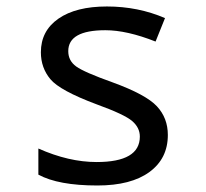

<svg xmlns="http://www.w3.org/2000/svg" viewBox="-20 -566 640 596"><path d="M99.1 -23.9V-105Q193.4 -63 279.8 -63Q414.1 -63 414.1 -142.1Q414.1 -169.9 390.1 -190.4Q366.2 -210.9 279.8 -242.2Q166 -284.7 136.5 -320.1Q106.9 -355.5 106.9 -403.8Q106.9 -470.2 161.4 -508.1Q215.8 -545.9 312 -545.9Q408.7 -545.9 492.2 -509.8L462.9 -437Q374 -472.2 307.1 -472.2Q191.9 -472.2 191.9 -407.2Q191.9 -377.4 216.6 -359.6Q241.2 -341.8 330.1 -310.1Q433.1 -272.5 467 -236.1Q501 -199.7 501 -147Q501 -73.7 443.8 -32Q386.7 9.8 282.2 9.8Q161.1 9.8 99.1 -23.9Z"/></svg>

Font: Droid Sans Mono
Style: Regular
Weight: 400
Monospace: yes
Foundry: Ascender Corporation
Version: Version 1.00 build 112